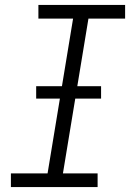

<svg xmlns="http://www.w3.org/2000/svg" viewBox="-20 -755 540 775"><path d="M374 0H24V-55H172L275 -680H135V-735H485V-680H337L234 -55H374ZM126 -357V-407H388V-357Z"/></svg>

Font: Iosevka Light
Style: Italic
Weight: 300
Italic angle: -9°
Monospace: yes
Designer: Belleve Invis
Foundry: Belleve Invis
Version: Version 32.5.0; ttfautohint (v1.8.4)